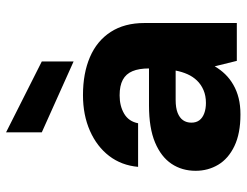

<svg xmlns="http://www.w3.org/2000/svg" viewBox="-110 -692 814 634"><g transform="rotate(-90 297.0 -375.0)"><path d="M236 12Q173 12 131.5 -8Q90 -28 70 -61.5Q50 -95 50 -136Q50 -181 73 -215.5Q96 -250 143.5 -270Q191 -290 266 -290H388Q388 -323 379 -344.5Q370 -366 350.5 -376.5Q331 -387 299 -387Q264 -387 238.5 -372Q213 -357 207 -326H63Q68 -381 99 -421.5Q130 -462 182 -485Q234 -508 300 -508Q372 -508 425.5 -485Q479 -462 508.5 -416.5Q538 -371 538 -305V0H413L395 -73Q384 -54 369 -38.5Q354 -23 334 -11.5Q314 0 290 6Q266 12 236 12ZM274 -102Q298 -102 316.5 -110Q335 -118 348 -131.5Q361 -145 369 -163Q377 -181 381 -202H284Q258 -202 241.5 -195.5Q225 -189 217 -177.5Q209 -166 209 -150Q209 -134 217 -123.5Q225 -113 240 -107.5Q255 -102 274 -102ZM411 -539 177 -644V-762L411 -644Z"/></g></svg>

Font: DM Sans 24pt Black
Style: Regular
Weight: 900
Designer: Colophon Foundry, Jonny Pinhorn
Foundry: Colophon Foundry
Version: Version 4.004;gftools[0.9.30]